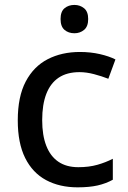

<svg xmlns="http://www.w3.org/2000/svg" viewBox="-20 -762 528 791"><path d="M299.8 9.8Q225.6 9.8 169.9 -20Q114.3 -49.8 83.7 -111.1Q53.2 -172.4 53.2 -266.1Q53.2 -363.8 85.9 -426Q118.7 -488.3 176.5 -518.1Q234.4 -547.9 309.1 -547.9Q353 -547.9 391.4 -539.1Q429.7 -530.3 455.6 -517.1L426.3 -437.5Q398.9 -448.2 367.4 -456.5Q335.9 -464.8 307.6 -464.8Q255.9 -464.8 221.9 -442.1Q188 -419.4 170.9 -375.5Q153.8 -331.5 153.8 -267.1Q153.8 -204.6 170.7 -161.4Q187.5 -118.2 220.5 -95.7Q253.4 -73.2 302.7 -73.2Q346.2 -73.2 380.9 -83Q415.5 -92.8 444.8 -107.9V-21.5Q416.5 -5.9 382.3 2Q348.1 9.8 299.8 9.8ZM286.6 -741.7Q309.6 -741.7 326.4 -728Q343.3 -714.4 343.3 -683.6Q343.3 -652.8 326.4 -638.9Q309.6 -625 286.6 -625Q262.2 -625 245.8 -638.9Q229.5 -652.8 229.5 -683.6Q229.5 -714.4 245.8 -728Q262.2 -741.7 286.6 -741.7Z"/></svg>

Font: Open Sans Medium
Style: Regular
Weight: 500
Designer: Monotype Design Team
Foundry: Monotype Imaging Inc.
Version: Version 3.000